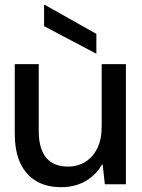

<svg xmlns="http://www.w3.org/2000/svg" viewBox="-20 -761 587 793"><path d="M232 12Q173 12 130.5 -12.5Q88 -37 64.5 -86Q41 -135 41 -210V-496H140V-220Q140 -147 170.5 -110Q201 -73 261 -73Q301 -73 332.5 -92.5Q364 -112 382 -149Q400 -186 400 -239V-496H500V0H413L404 -81H401Q377 -39 334 -13.5Q291 12 232 12ZM378 -539 162 -653V-741H165L378 -621Z"/></svg>

Font: DM Sans 9pt 36pt Medium
Style: Regular
Weight: 500
Version: Version 4.004;gftools[0.9.30]